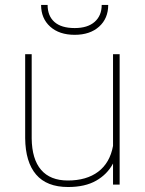

<svg xmlns="http://www.w3.org/2000/svg" viewBox="-20 -748 587 778"><path d="M438 0V-85.4Q414.6 -41.5 369.6 -15.9Q324.7 9.8 255.9 9.8Q169.4 9.8 126.2 -40.8Q83 -91.3 82 -188V-528.3H108.4V-187Q109.4 -103 146.5 -59.8Q183.6 -16.6 254.9 -16.6Q330.6 -16.6 377.9 -52.2Q425.3 -87.9 438 -156.7V-528.3H464.8V0ZM418.5 -728Q418.5 -673.3 381.6 -640.1Q344.7 -606.9 282.7 -606.9Q220.2 -606.9 183.3 -640.1Q146.5 -673.3 146.5 -728H172.9Q172.9 -683.6 200.7 -658.9Q228.5 -634.3 282.7 -634.3Q335 -634.3 363.5 -659.4Q392.1 -684.6 392.1 -728Z"/></svg>

Font: Roboto Thin
Style: Regular
Weight: 250
Designer: Google
Version: Version 2.134; 2016